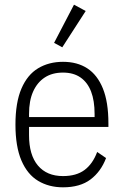

<svg xmlns="http://www.w3.org/2000/svg" viewBox="-20 -788 529 820"><path d="M249 12Q189 12 143 -15.5Q97 -43 71.5 -102.5Q46 -162 46 -256Q46 -350 71.5 -409.5Q97 -469 143 -496.5Q189 -524 249 -524Q310 -524 353 -496Q396 -468 419.5 -410Q443 -352 443 -261V-246H104V-211Q104 -126 142 -81Q180 -36 249 -36Q306 -36 341 -62Q376 -88 395 -139L433 -113Q411 -55 366.5 -21.5Q322 12 249 12ZM249 -478Q203 -478 171 -457Q139 -436 121.5 -397Q104 -358 104 -301V-288H384V-301Q384 -358 369 -397Q354 -436 324 -457Q294 -478 249 -478ZM346 -741 246 -586 211 -605 296 -768Z"/></svg>

Font: IBM Plex Sans Condensed Light
Style: Regular
Weight: 300
Width: 3
Designer: Mike Abbink, Paul van der Laan, Pieter van Rosmalen
Foundry: Bold Monday
Version: Version 3.201